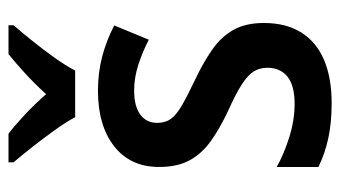

<svg xmlns="http://www.w3.org/2000/svg" viewBox="-198 -608 816 461"><g transform="rotate(-90 210.5 -378.0)"><path d="M385.3 -152.8Q385.3 -100.1 362.8 -63.7Q340.3 -27.3 297.4 -8.8Q254.4 9.8 192.9 9.8Q145.5 9.8 108.4 1.7Q71.3 -6.3 39.6 -22V-122.1Q70.8 -104.5 111.6 -91.8Q152.3 -79.1 190.9 -79.1Q235.4 -79.1 256.6 -96.4Q277.8 -113.8 277.8 -144.5Q277.8 -162.6 269.3 -176.8Q260.7 -190.9 238.3 -205.6Q215.8 -220.2 173.3 -239.3Q130.9 -259.3 100.8 -281Q70.8 -302.7 55.2 -332Q39.6 -361.3 39.6 -404.3Q39.6 -473.6 89.4 -512.5Q139.2 -551.3 222.7 -551.3Q265.6 -551.3 304.2 -541.3Q342.8 -531.2 379.4 -512.2L345.2 -429.2Q315.9 -444.3 285.2 -454.3Q254.4 -464.4 222.7 -464.4Q185.5 -464.4 165.5 -449.7Q145.5 -435.1 145.5 -409.2Q145.5 -390.1 154.5 -377Q163.6 -363.8 186.5 -350.3Q209.5 -336.9 250.5 -317.4Q291.5 -297.9 321.8 -276.6Q352.1 -255.4 368.7 -226.1Q385.3 -196.8 385.3 -152.8ZM159.2 -606Q147.5 -627.9 128.4 -654.5Q109.4 -681.2 88.6 -707.5Q67.9 -733.9 50.8 -753.9V-766.1H119.6Q141.6 -749 166.5 -725.6Q191.4 -702.1 214.4 -675.8Q239.7 -703.6 263.2 -725.1Q286.6 -746.6 310.5 -766.1H379.9V-753.9Q363.3 -734.9 342.3 -708.7Q321.3 -682.6 302 -655.5Q282.7 -628.4 271 -606Z"/></g></svg>

Font: Open Sans SemiCondensed SemiBold
Style: Regular
Weight: 600
Width: 4
Designer: Monotype Design Team
Foundry: Monotype Imaging Inc.
Version: Version 3.000